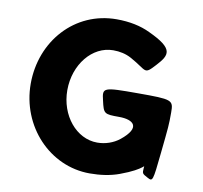

<svg xmlns="http://www.w3.org/2000/svg" viewBox="-90 -937 1107 1049"><g transform="rotate(10 463.0 -412.5)"><path d="M760 -64C758 -35 758 -34 790 -17C821 0 822 -4 838 -159C854 -313 855 -319 855 -390C855 -460 849 -462 657 -462C465 -462 460 -460 477 -390C493 -319 496 -317 579 -317C661 -317 706 -279 608 -200C574 -173 530 -158 485 -158C369 -158 275 -272 275 -412C275 -555 369 -670 485 -670C521 -670 555 -663 586 -646C685 -592 670 -566 730 -632C790 -697 807 -734 660 -802C608 -827 546 -840 474 -840C242 -840 72 -649 72 -412C72 -176 252 15 474 15C533 15 588 7 637 -11C774 -61 762 -93 760 -64Z"/></g></svg>

Font: Hussar Print
Style: Bold
Weight: 700
Foundry: Cannot Into Space Fonts
Version: Version 2.00